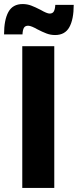

<svg xmlns="http://www.w3.org/2000/svg" viewBox="-33 -928 384 948"><path d="M77 -700H235V0H77ZM239 -755Q217 -755 197 -762.5Q177 -770 150 -784Q138 -791 126 -796Q114 -801 106 -801Q91 -801 85 -790.5Q79 -780 78 -758H-13Q-13 -830 8.5 -869Q30 -908 79 -908Q101 -908 121 -900.5Q141 -893 168 -879Q199 -861 212 -861Q227 -861 233 -872Q239 -883 240 -904H331Q331 -833 309.5 -794Q288 -755 239 -755Z"/></svg>

Font: Montserrat arm2 SemiBold
Style: Regular
Weight: 600
Designer: Julieta Ulanovsky
Foundry: Julieta Ulanovsky
Version: Version 6.000